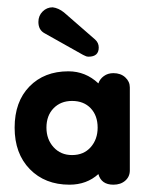

<svg xmlns="http://www.w3.org/2000/svg" viewBox="-20 -495 410 525"><path d="M170 10Q103 10 61.5 -32.5Q20 -75 20 -146Q20 -217 60.5 -258.5Q101 -300 167 -300Q214 -300 249 -267Q253 -279 264 -287Q275 -295 290 -295Q310 -295 322.5 -283.5Q335 -272 335 -256V-29Q335 -12 322.5 -1Q310 10 290 10Q257 10 249 -19Q217 10 170 10ZM177 -71Q209 -71 228 -92.5Q247 -114 247 -146Q247 -179 228 -199Q209 -219 177 -219Q146 -219 126.5 -199Q107 -179 107 -146Q107 -114 126.5 -92.5Q146 -71 177 -71ZM240 -387Q250 -378 250 -365Q250 -340 222 -340Q217 -340 213.5 -342Q210 -344 207 -345L102 -404Q85 -413 85 -435Q85 -452 96.5 -463.5Q108 -475 124 -475Q140 -473 155 -461Z"/></svg>

Font: Dongle
Style: Bold
Weight: 700
Designer: Yanghee Ryu
Foundry: Yanghee Ryu
Version: Version 2.000